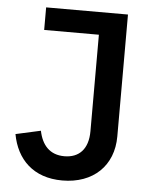

<svg xmlns="http://www.w3.org/2000/svg" viewBox="-52 -741 634 797"><g transform="rotate(5 265.5 -343.0)"><path d="M108 -698V-604H336V-202C336 -126 297 -89 237 -89C176 -89 143 -127 131 -186L27 -163C46 -59 116 12 237 12C366 12 449 -68 449 -190V-698Z"/></g></svg>

Font: IBM Plex Thai Looped Medium
Style: Regular
Weight: 500
Designer: Mike Abbink, Paul van der Laan, Pieter van Rosmalen, Ben Mitchell, Mark Frömberg
Foundry: Bold Monday
Version: Version 1.0